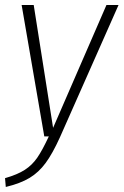

<svg xmlns="http://www.w3.org/2000/svg" viewBox="-32 -542 491 763"><path d="M206 4Q177 68 149.5 105.5Q122 143 85.5 165Q49 187 -9 201L-12 166Q37 152 66.5 133Q96 114 116.5 84Q137 54 162 0H144L54 -522H102L179 -34L391 -522H439Z"/></svg>

Font: Fira Sans Condensed ExtraLight
Style: Italic
Weight: 275
Width: 3
Italic angle: -8°
Designer: Carrois Corporate & Edenspiekermann AG
Foundry: Carrois Corporate GbR & Edenspiekermann AG
Version: Version 4.203